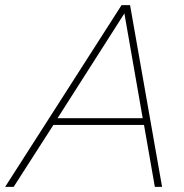

<svg xmlns="http://www.w3.org/2000/svg" viewBox="-73 -724 712 744"><path d="M-53 0 398 -704H431L555 0H527L485 -240H134L-20 0ZM150 -266H480L409 -672Z"/></svg>

Font: Prodigy Sans ExtraLight
Style: Italic
Weight: 200
Italic angle: -13°
Designer: Wei Huang
Foundry: Wei Huang
Version: Version 1.003; ttfautohint (v1.8.3)